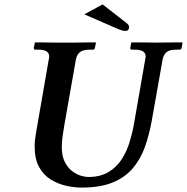

<svg xmlns="http://www.w3.org/2000/svg" viewBox="-20 -838 847 870"><path d="M445 -818 553 -734Q565 -725 565 -715Q565 -711 562 -704.5Q559 -698 548 -698Q541 -698 531.5 -700.5Q522 -703 507 -710L362 -773ZM638 -569Q640 -577 640 -582Q640 -613 591 -613H577Q570 -613 570 -621L575 -645L577 -646Q577 -646 597.5 -646Q618 -646 645 -645.5Q672 -645 691 -645Q709 -645 736 -645.5Q763 -646 784 -646Q805 -646 805 -646L807 -645L803 -621Q801 -613 793 -613H779Q748 -613 734.5 -601.5Q721 -590 717 -569L668 -293Q656 -226 636 -170.5Q616 -115 580.5 -74Q545 -33 489 -10.5Q433 12 350 12Q317 12 280.5 4Q244 -4 211 -24Q178 -44 157.5 -80.5Q137 -117 137 -175Q137 -202 143 -235L201 -569Q203 -577 203 -582Q203 -613 154 -613H140Q133 -613 133 -621L138 -645L140 -646Q140 -646 155.5 -646Q171 -646 193.5 -645.5Q216 -645 238.5 -645Q261 -645 276 -645Q290 -645 312.5 -645Q335 -645 358 -645.5Q381 -646 397 -646Q413 -646 413 -646L415 -645L410 -621Q408 -613 401 -613H387Q356 -613 342 -601.5Q328 -590 324 -569L271 -268Q267 -244 263.5 -219.5Q260 -195 260 -171Q260 -131 273.5 -104.5Q287 -78 306.5 -63Q326 -48 346 -42Q366 -36 379 -36Q434 -36 471 -58Q508 -80 531 -115.5Q554 -151 567 -193.5Q580 -236 587 -276Z"/></svg>

Font: Libertinus Serif SemiBold
Style: Italic
Weight: 600
Italic angle: -11.5°
Designer: Philipp H. Poll, Khaled Hosny
Foundry: Caleb Maclennan
Version: Version 7.051;RELEASE